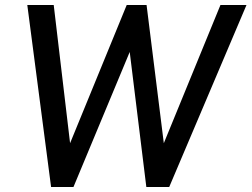

<svg xmlns="http://www.w3.org/2000/svg" viewBox="-20 -743 1000 763"><path d="M183 0 88.5 -723H193.5L258.5 -174L483.5 -723H562.5L631 -174L856 -723H959.5L652.5 0H561.5L495.5 -536.5L272 0Z"/></svg>

Font: Public Sans Medium
Style: Italic
Weight: 500
Italic angle: -8°
Designer: The Public Sans project authors (U.S. Web Design System). Libre Franklin designed by Pablo Impallari and Rodrigo Fuenzal
Version: Version 1.007; ttfautohint (v1.8.1) -l 8 -r 50 -G 200 -x 14 